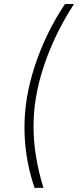

<svg xmlns="http://www.w3.org/2000/svg" viewBox="-20 -785 386 949"><path d="M113.3 -303.2Q126.5 -381.3 153.1 -461.9Q179.7 -542.5 217.5 -619.9Q255.4 -697.3 301.3 -765.1H345.7Q297.4 -690.9 259.5 -612.5Q221.7 -534.2 196 -456.1Q170.4 -377.9 157.7 -303.7Q145.5 -230.5 145.8 -157.2Q146 -84 158.4 -8.8Q170.9 66.4 194.8 143.6H150.9Q113.8 35.2 104.2 -78.4Q94.7 -191.9 113.3 -303.2Z"/></svg>

Font: Inter 17pt ExtraLight
Style: Italic
Weight: 250
Italic angle: -9.3988°
Version: Version 4.001;git-66647c0bb